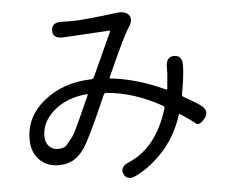

<svg xmlns="http://www.w3.org/2000/svg" viewBox="-55 -816 1110 933"><g transform="rotate(-5 500.0 -349.0)"><path d="M576 44Q529 68 512 33Q496 -3 544 -23Q682 -82 738 -269Q740 -277 733 -281Q598 -357 463 -368Q454 -369 450 -360L434 -324Q360 -154 328 -107Q302 -70 272 -54Q242 -38 202 -38Q145 -38 108.5 -75.5Q72 -113 72 -175Q72 -286 165 -361Q258 -436 394 -440Q405 -440 410 -450L507 -663Q509 -668 504 -668L280 -655Q227 -652 227 -692Q227 -733 279 -731Q298 -730 323 -730Q384 -730 546 -751Q589 -757 607 -734Q624 -710 597 -672Q575 -640 506 -486L486 -442Q484 -437 489 -436Q615 -423 754 -359Q759 -357 760 -362L764 -407Q767 -431 767 -456V-466Q767 -519 808 -518Q848 -517 846 -465Q844 -408 829 -330Q827 -321 835 -316Q891 -285 913 -269Q956 -238 928 -203Q900 -167 881.5 -183.5Q863 -200 811 -234Q807 -237 805 -232Q775 -137 715 -67Q650 7 576 44ZM205 -117Q237 -117 249 -132Q265 -152 281 -172Q295 -191 356 -330L372 -365Q374 -370 369 -370Q269 -362 205 -306Q145 -253 145 -185Q145 -153 162.5 -135Q180 -117 205 -117Z"/></g></svg>

Font: Resource Han Rounded CN
Style: Regular
Weight: 400
Designer: Cyano Hao (round all glyphs); Ryoko NISHIZUKA  (kana, bopomofo & ideographs); Paul D. Hunt (Latin, Greek & Cyrillic); Sa
Foundry: Cyano Hao
Version: 0.990